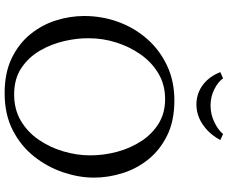

<svg xmlns="http://www.w3.org/2000/svg" viewBox="-97 -869 982 828"><g transform="rotate(90 394.0 -455.0)"><path d="M413 -716Q501 -716 564 -685Q627 -654 667.5 -603.5Q708 -553 727 -491.5Q746 -430 746 -369Q746 -305 723.5 -237.5Q701 -170 656 -112.5Q611 -55 542.5 -19.5Q474 16 382 16Q294 16 231 -14.5Q168 -45 127.5 -95Q87 -145 68 -205.5Q49 -266 49 -327Q49 -404 74.5 -474Q100 -544 148 -598.5Q196 -653 263 -684.5Q330 -716 413 -716ZM408 -676Q345 -676 296.5 -647Q248 -618 214.5 -570Q181 -522 163 -464.5Q145 -407 145 -349Q144 -298 157 -241.5Q170 -185 198.5 -136Q227 -87 273.5 -56Q320 -25 387 -25Q452 -25 501 -54Q550 -83 583 -131.5Q616 -180 633 -238Q650 -296 650 -353Q650 -412 634.5 -469.5Q619 -527 588.5 -573.5Q558 -620 513 -648Q468 -676 408 -676ZM430 -811Q400 -811 373 -823Q346 -835 325 -858Q304 -881 291 -914L318 -926Q332 -905 364.5 -888.5Q397 -872 435 -872Q473 -872 507 -888.5Q541 -905 558 -926L584 -914Q566 -881 541.5 -858Q517 -835 489 -823Q461 -811 430 -811Z"/></g></svg>

Font: Lora Italic
Style: Italic
Weight: 400
Italic angle: -3°
Designer: Olga Karpushina, Alexei Vanyashin (Cyrillic)
Foundry: Cyreal
Version: Version 2.210; ttfautohint (v1.8.1.43-b0c9)